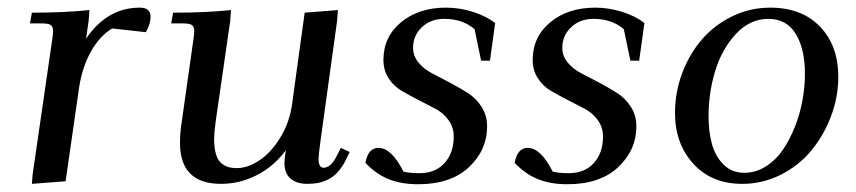

<svg xmlns="http://www.w3.org/2000/svg" viewBox="-20 -472 2230 500"><path d="M58.1 -411.1 63 -439Q149.4 -439 212.9 -445.8L210.9 -418L204.1 -371.1Q258.8 -452.1 344.2 -452.1Q372.1 -452.1 372.1 -428.2Q372.1 -410.2 359.9 -388.2L272 -397.9Q240.2 -378.9 217.3 -338.6Q194.3 -298.3 186 -244.1L150.9 0L63 6.8L64.9 -17.1L115.2 -363.8Q118.2 -380.9 118.2 -391.1Q118.2 -402.8 111.8 -407Q105.5 -411.1 87.9 -411.1Z M425.8 -411.1 430.7 -439Q518.1 -439 581.5 -445.8L579.6 -418L541.5 -154.8Q537.6 -124.5 537.6 -110.8Q537.6 -85.9 542.7 -69.6Q547.9 -53.2 557.4 -46.1Q566.9 -39.1 575.7 -36.6Q584.5 -34.2 596.7 -34.2Q624.5 -34.2 654.5 -53.7Q684.6 -73.2 709.2 -112.5Q733.9 -151.9 740.7 -201.2L773.4 -439L859.9 -445.8L857.9 -418L814.5 -104Q809.6 -68.8 809.6 -58.1Q809.6 -35.2 822.8 -35.2Q841.3 -35.2 856.4 -64.9L867.7 -86.9L890.6 -76.2L879.9 -54.2Q870.6 -35.6 858.9 -23.2Q847.2 -10.7 834 -4.4Q820.8 2 808.1 4.4Q795.4 6.8 780.8 6.8Q752 6.8 736.3 -7.1Q720.7 -21 720.7 -47.9Q720.7 -58.6 724.6 -81.1Q693.8 -39.1 649.2 -16.1Q604.5 6.8 555.7 6.8Q448.7 6.8 448.7 -100.1Q448.7 -124.5 452.6 -149.9L482.9 -363.8Q485.8 -380.9 485.8 -391.1Q485.8 -402.8 479.5 -407Q473.1 -411.1 455.6 -411.1Z M931.6 -47.9Q938.5 -86.9 965.8 -86.9Q999.5 -86.9 1030.8 -24.9Q1047.9 -21 1072.8 -21Q1113.8 -21 1137.7 -47.4Q1161.6 -73.7 1161.6 -116.2Q1161.6 -140.6 1147.9 -159.4Q1134.3 -178.2 1114 -188.7Q1093.8 -199.2 1070.1 -211.4Q1046.4 -223.6 1026.1 -235.4Q1005.9 -247.1 992.2 -267.8Q978.5 -288.6 978.5 -315.9Q978.5 -376 1024.4 -414.1Q1070.3 -452.1 1141.6 -452.1Q1176.8 -452.1 1211.4 -441.2Q1246.1 -430.2 1269.5 -412.1L1255.9 -314H1232.9L1215.8 -396Q1184.6 -422.9 1136.7 -422.9Q1101.6 -422.9 1078.6 -401.1Q1055.7 -379.4 1055.7 -347.2Q1055.7 -326.2 1070.1 -308.8Q1084.5 -291.5 1105.7 -280.8Q1127 -270 1152.1 -256.6Q1177.2 -243.2 1198.5 -229.7Q1219.7 -216.3 1234.1 -193.8Q1248.5 -171.4 1248.5 -143.1Q1248.5 -81.1 1201.2 -36.6Q1153.8 7.8 1068.8 7.8Q1025.9 7.8 992.9 -5.1Q960 -18.1 931.6 -47.9Z M1320.3 -47.9Q1327.1 -86.9 1354.5 -86.9Q1388.2 -86.9 1419.4 -24.9Q1436.5 -21 1461.4 -21Q1502.4 -21 1526.4 -47.4Q1550.3 -73.7 1550.3 -116.2Q1550.3 -140.6 1536.6 -159.4Q1522.9 -178.2 1502.7 -188.7Q1482.4 -199.2 1458.7 -211.4Q1435.1 -223.6 1414.8 -235.4Q1394.5 -247.1 1380.9 -267.8Q1367.2 -288.6 1367.2 -315.9Q1367.2 -376 1413.1 -414.1Q1459 -452.1 1530.3 -452.1Q1565.4 -452.1 1600.1 -441.2Q1634.8 -430.2 1658.2 -412.1L1644.5 -314H1621.6L1604.5 -396Q1573.2 -422.9 1525.4 -422.9Q1490.2 -422.9 1467.3 -401.1Q1444.3 -379.4 1444.3 -347.2Q1444.3 -326.2 1458.7 -308.8Q1473.1 -291.5 1494.4 -280.8Q1515.6 -270 1540.8 -256.6Q1565.9 -243.2 1587.2 -229.7Q1608.4 -216.3 1622.8 -193.8Q1637.2 -171.4 1637.2 -143.1Q1637.2 -81.1 1589.8 -36.6Q1542.5 7.8 1457.5 7.8Q1414.6 7.8 1381.6 -5.1Q1348.6 -18.1 1320.3 -47.9Z M1737.8 -178.2Q1737.8 -231 1756.3 -280.8Q1774.9 -330.6 1807.1 -368.4Q1839.4 -406.2 1886.2 -429.2Q1933.1 -452.1 1985.8 -452.1Q2067.9 -452.1 2115.5 -402.6Q2163.1 -353 2163.1 -272Q2163.1 -219.2 2144 -168.9Q2125 -118.7 2092.5 -79.6Q2060.1 -40.5 2012.9 -16.8Q1965.8 6.8 1913.1 6.8Q1833 6.8 1785.4 -45.7Q1737.8 -98.1 1737.8 -178.2ZM1825.2 -169.9Q1825.2 -128.4 1834.2 -96.2Q1843.3 -64 1864.7 -43Q1886.2 -22 1918 -22Q1947.8 -22 1973.9 -38.3Q2000 -54.7 2018.3 -81.3Q2036.6 -107.9 2050 -141.8Q2063.5 -175.8 2069.8 -211.2Q2076.2 -246.6 2076.2 -279.8Q2076.2 -344.7 2052.2 -383.8Q2028.3 -422.9 1981 -422.9Q1932.6 -422.9 1896 -383.1Q1859.4 -343.3 1842.3 -286.6Q1825.2 -230 1825.2 -169.9Z"/></svg>

Font: Dihjauti
Style: Bold Italic
Weight: 700
Italic angle: -9°
Designer: T. Christopher White
Version: Version 3.0.0